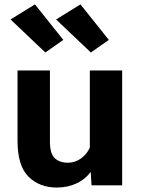

<svg xmlns="http://www.w3.org/2000/svg" viewBox="-20 -831 631 861"><path d="M58.6 -200.4V-515.1H203.9V-195.6Q203.9 -142.3 225.5 -121.8Q247.1 -101.3 283.9 -101.3Q317.4 -101.3 343.6 -120.7Q369.9 -140.1 382.8 -168.9V-515.1H527.8V0H390.4L387 -57.9H384.3Q361.8 -26.4 322.4 -8.2Q283 10 234.4 10Q157.5 10 108 -38.5Q58.6 -86.9 58.6 -200.4ZM183.3 -595.7 27.3 -743.7 136.7 -811.3 263.9 -652.1ZM387.5 -595.7 231.4 -743.7 340.8 -811.3 468 -652.1Z"/></svg>

Font: RobotoFlex
Style: Regular
Weight: 400
Designer: Berlow after Robertson
Foundry: Google
Version: Version 2.136